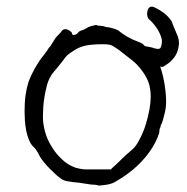

<svg xmlns="http://www.w3.org/2000/svg" viewBox="-20 -554 572 586"><path d="M320 -39Q336 -53 352 -69Q366 -83 383 -97Q396 -108 406 -129Q417 -149 424.5 -173Q432 -197 436 -219Q440 -242 440 -258Q440 -286 432 -306Q424 -325 412 -340Q399 -358 382 -371Q373 -378 364 -385Q355 -392 345 -400Q331 -410 322 -415Q313 -419 295 -419Q257 -419 238 -414Q218 -409 203 -398Q184 -387 175 -373Q171 -367 148 -339L147 -338H146V-337L142 -332Q138 -328 134 -320Q127 -308 123 -292.5Q119 -277 116 -260Q113 -243 112 -226.5Q111 -210 111 -197Q111 -176 117.5 -152Q124 -128 138 -106Q151 -84 170 -67Q186 -51 211 -42Q218 -40 224 -39L237 -37H238H317H319ZM224 4Q214 3 205 2H204Q195 1 185 -1Q177 -2 173 -5H172Q165 -9 154 -18Q143 -28 133 -38Q123 -48 114 -59Q103 -73 102 -76Q97 -86 93 -92Q89 -100 81 -107Q73 -115 68 -128Q63 -140 60 -155.5Q57 -171 56 -186Q55 -201 55 -213Q55 -242 58 -263.5Q61 -285 67 -304Q74 -323 85 -343Q101 -371 113 -385Q123 -398 124 -400L129 -408Q134 -412 140 -423Q147 -435 150 -439Q164 -454 167 -457V-458Q170 -462 174 -464Q177 -465 181 -465Q184 -465 187 -463H188Q200 -456 200 -452Q200 -448 203 -447.5Q206 -447 209 -448L212 -449L213 -450H214L222 -458Q223 -459 226 -460Q236 -463 244 -468Q250 -472 257 -474Q270 -477 273 -478Q275 -477 276 -477L277 -476H279L297 -474Q299 -473 301 -472H302Q318 -470 326 -467Q340 -463 345 -458Q348 -455 365 -444Q375 -438 386 -433Q407 -424 408 -424Q414 -421 416 -420Q419 -415 423 -413Q424 -413 424 -413L444 -409Q451 -406 459 -405Q467 -404 469.5 -407.5Q472 -411 473.5 -420Q475 -429 473.5 -435Q472 -441 469 -448.5Q466 -456 460.5 -465Q455 -474 447.5 -482.5Q440 -491 436 -494Q432 -497 430 -504Q428 -511 430 -520Q432 -529 437 -532Q442 -535 448 -533Q454 -531 467.5 -523Q481 -515 490 -506Q498 -498 504 -489Q508 -477 513 -466Q523 -442 523 -442Q527 -429 526 -417.5Q525 -406 520.5 -394.5Q516 -383 507 -373Q498 -363 492 -359.5Q486 -356 481.5 -352.5Q477 -349 473 -350Q472 -350 469 -351Q474 -336 478 -319Q483 -297 485 -277Q487 -256 487 -245Q487 -226 483 -210Q477 -184 473 -176Q470 -172 470 -167Q469 -164 467 -160V-159Q466 -154 466 -150Q466 -147 464 -143Q449 -100 411 -60Q379 -26 330 2Q317 9 296 11Q281 13 278 12V11Q274 10 256 9Q238 6 224 4Z"/></svg>

Font: ToneOZ-Pinyin-Tsuipita-TC
Style: Regular
Weight: 400
Designer: ÂÆ£ÂøóÂáåJeffrey Xuan(jeffreyx@gmail.com, ToneOZ.com) ÈòøÂù§(cjkFonts)
Foundry: ToneOZ
Version: Version 0.24071